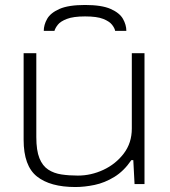

<svg xmlns="http://www.w3.org/2000/svg" viewBox="-20 -740 684 772"><path d="M283 12Q182 12 128.5 -30.5Q75 -73 75 -178V-526H126V-189Q126 -135 138.5 -104Q151 -73 174 -58Q197 -43 227.5 -38.5Q258 -34 293 -34Q346 -34 395.5 -57Q445 -80 477.5 -122.5Q510 -165 510 -223V-526H561V0H521L516 -96H508Q478 -52 439.5 -28.5Q401 -5 360.5 3.5Q320 12 283 12ZM322 -720Q389 -720 425 -704Q461 -688 474.5 -664Q488 -640 488 -616H443Q441 -627 430.5 -640.5Q420 -654 395 -664Q370 -674 322 -674Q275 -674 249 -664Q223 -654 212.5 -640.5Q202 -627 199 -616H156Q156 -640 169.5 -664Q183 -688 219 -704Q255 -720 322 -720Z"/></svg>

Font: Archivo Expanded Thin
Style: Regular
Weight: 250
Width: 7
Designer: Hector Gatti
Foundry: Omnibus-Type
Version: Version 2.001